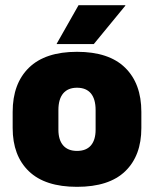

<svg xmlns="http://www.w3.org/2000/svg" viewBox="-20 -708 596 743"><path d="M278 15Q154.5 15 91.8 -45.2Q29 -105.5 29 -212.5V-275Q29 -384.5 92 -446Q155 -507.5 278 -507.5Q401.5 -507.5 464.2 -446Q527 -384.5 527 -275V-212.5Q527 -105.5 464.5 -45.2Q402 15 278 15ZM278 -124Q313.5 -124 331.8 -145.2Q350 -166.5 350 -206V-282Q350 -324.5 331.8 -346.5Q313.5 -368.5 278 -368.5Q243 -368.5 224.5 -346.5Q206 -324.5 206 -282V-206Q206 -166.5 224.5 -145.2Q243 -124 278 -124ZM284 -688H465V-686L343 -537.5H199.5V-539Z"/></svg>

Font: Anek Telugu Medium ExtraBold
Style: Regular
Weight: 800
Version: Version 1.003